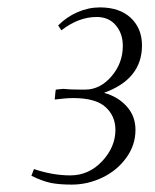

<svg xmlns="http://www.w3.org/2000/svg" viewBox="-20 -728 419 519"><path d="M64.9 -252.9 71.8 -271Q122.6 -253.9 169.9 -253.9Q220.2 -253.9 256.1 -292.2Q292 -330.6 292 -377Q292 -414.6 265.1 -438.7Q238.3 -462.9 178.2 -462.9Q158.7 -462.9 127.9 -459L129.9 -480L130.9 -485.8L150.9 -487.8Q168 -485.8 198.2 -485.8H210Q250.5 -485.8 281.2 -521.5Q312 -557.1 312 -604Q312 -637.2 293 -659.7Q273.9 -682.1 241.2 -682.1Q192.4 -682.1 146 -646L137.2 -659.2Q159.7 -682.1 189.5 -695.1Q219.2 -708 250 -708Q303.2 -708 333.5 -679.7Q363.8 -651.4 363.8 -605Q363.8 -514.2 261.2 -477.1Q298.8 -466.8 322.5 -440.4Q346.2 -414.1 346.2 -377Q346.2 -335.4 321 -301Q295.9 -266.6 256.3 -247.8Q216.8 -229 173.8 -229Q139.6 -229 117.2 -233.6Q94.7 -238.3 64.9 -252.9Z"/></svg>

Font: Dihjauti S
Style: Italic
Weight: 400
Italic angle: -9°
Designer: T. Christopher White
Version: Version 3.0.0